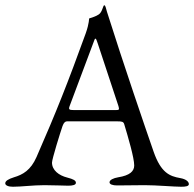

<svg xmlns="http://www.w3.org/2000/svg" viewBox="-22 -706 739 731"><path d="M333 -542C337 -553 339 -559 341 -559C344 -559 346 -553 350 -541L429 -302C430 -298 431 -294 431 -292C431 -287 427 -287 417 -287H262C249 -287 241 -287 241 -294C241 -296 242 -299 243 -302ZM668 5C685 5 697 3 697 -5C697 -14 687 -24 664 -28C624 -35 591 -48 563 -128C530 -223 449 -459 385 -662C382 -671 380 -686 375 -686C370 -686 368 -660 354 -651C342 -643 330 -640 318 -636C316 -635 319 -620 304 -578C237 -393 192 -279 117 -108C95 -58 65 -41 31 -31C9 -24 -2 -17 -2 -8C-2 0 10 5 27 5C60 5 103 -1 147 -1C184 -1 220 1 238 1C255 1 267 -2 267 -10C267 -19 257 -24 234 -30C202 -38 176 -58 176 -87C176 -100 207 -200 216 -226C221 -240 227 -244 233 -244H424C442 -244 448 -243 451 -233C466 -183 489 -105 489 -76C489 -54 472 -38 428 -31C410 -28 395 -21 395 -12C395 -4 407 0 424 0C448 0 490 -1 529 -1C574 -1 640 5 668 5Z"/></svg>

Font: EB Garamond SC 08
Style: Regular
Weight: 400
Version: Version 0.016